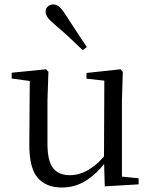

<svg xmlns="http://www.w3.org/2000/svg" viewBox="-20 -838 693 873"><path d="M260.9 14.6Q189.8 14.6 151.1 -29.8Q112.3 -74.2 113.3 -185.8L115.5 -483.7L137.7 -466.6L33.1 -481V-507.3L189.5 -523L200.2 -511.5L195.8 -380.4V-185.1Q195.8 -105.3 221.6 -73.3Q247.4 -41.4 296.3 -41.4Q342.8 -41.4 386.1 -68.1Q429.4 -94.9 464.9 -141.8L488.1 -103H461.7Q423.1 -51 373.2 -18.2Q323.3 14.6 260.9 14.6ZM456.4 9.3 452.8 -114.1V-115.5L454.4 -471.2L373.2 -480.3V-506.2L528.2 -523L538.4 -511.5L534.4 -380.4V-35L610.3 -27.4V0.2ZM374.8 -624 356 -610.1Q325.9 -639.2 295.1 -667.9Q264.3 -696.6 231.7 -723.8Q208.8 -742.9 198.1 -757Q187.4 -771.1 187.4 -783.8Q187.4 -800.3 198.2 -809.1Q208.9 -817.9 221.8 -817.9Q236 -817.9 248.5 -807.8Q261 -797.8 276.8 -773Q302.1 -734 326.5 -696.9Q350.9 -659.9 374.8 -624Z"/></svg>

Font: Noto Serif KR
Style: Regular
Weight: 200
Designer: Ryoko NISHIZUKA 西塚涼子 (kana & ideographs); Frank Grießhammer (Latin, Greek & Cyrillic); Wenlong ZHANG 张文龙 (bopomofo); San
Foundry: Adobe
Version: Version 2.001;hotconv 1.1.0;makeotfexe 2.6.0